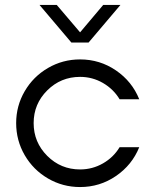

<svg xmlns="http://www.w3.org/2000/svg" viewBox="-20 -753 637 783"><path d="M271 -579.6 141.1 -732.9H211.4L306.6 -621.1L400.9 -732.9H471.2L341.3 -579.6ZM306.6 -62Q356.9 -62 399.9 -86.7Q442.9 -111.3 467.8 -152.8H547.9Q518.6 -80.1 452.9 -35.2Q387.2 9.8 306.6 9.8Q235.8 9.8 175.8 -25.1Q115.7 -60.1 80.8 -120.1Q45.9 -180.2 45.9 -251Q45.9 -321.3 80.8 -381.1Q115.7 -440.9 175.8 -475.8Q235.8 -510.7 306.6 -510.7Q387.2 -510.7 452.9 -465.8Q518.6 -420.9 547.9 -348.1H467.8Q442.9 -389.6 399.9 -414.6Q356.9 -439.5 306.6 -439.5Q228 -439.5 172.6 -384.3Q117.2 -329.1 117.2 -251Q117.2 -172.9 172.6 -117.4Q228 -62 306.6 -62Z"/></svg>

Font: Basically A Sans Serif
Style: Regular
Weight: 400
Designer: Hyung-Suk Kim
Foundry: Mental Design
Version: 1.000